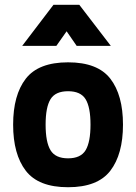

<svg xmlns="http://www.w3.org/2000/svg" viewBox="-20 -772 570 804"><path d="M88 -442.5Q141 -511 265 -511Q389 -511 442 -442.5Q495 -374 495 -250Q495 -126 442 -57Q389 12 265 12Q141 12 88 -57Q35 -126 35 -250Q35 -374 88 -442.5ZM191.5 -143Q212 -109 265 -109Q318 -109 338.5 -143Q359 -177 359 -250Q359 -323 338.5 -356.5Q318 -390 265 -390Q212 -390 191.5 -356.5Q171 -323 171 -250Q171 -177 191.5 -143ZM73 -580 204 -752H312L444 -580H301L259 -641L216 -580Z"/></svg>

Font: TitilliumText22L Xb
Style: Bold
Weight: 400
Designer: Campivisivi
Foundry: Campivisivi
Version: 1.000